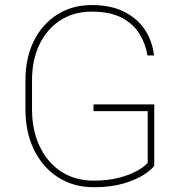

<svg xmlns="http://www.w3.org/2000/svg" viewBox="-20 -741 727 770"><path d="M598.6 -322.3V-76.2Q587.4 -60.1 556.4 -40Q525.4 -20 475.3 -5.1Q425.3 9.8 356 9.8Q274.9 9.8 213.1 -29.8Q151.4 -69.3 116.7 -139.6Q82 -210 82 -302.7V-418.9Q82 -508.8 115.7 -576.7Q149.4 -644.5 209.5 -682.6Q269.5 -720.7 347.7 -720.7Q424.8 -720.7 478 -693.8Q531.2 -667 561.3 -621.3Q591.3 -575.7 597.7 -518.6H571.3Q564 -564.9 539.6 -605Q515.1 -645 468.5 -669.7Q421.9 -694.3 347.7 -694.3Q275.4 -694.3 221.4 -659.2Q167.5 -624 137.9 -562Q108.4 -500 108.4 -419.9V-302.7Q108.4 -219.2 138.9 -154.5Q169.4 -89.8 225.1 -53.2Q280.8 -16.6 356 -16.6Q414.1 -16.6 458.7 -28.6Q503.4 -40.5 532.5 -57.4Q561.5 -74.2 572.3 -88.4V-295.4H355V-322.3Z"/></svg>

Font: Vazirmatn FD Thin
Style: Regular
Weight: 100
Designer: Saber Rastikerdar
Foundry: Saber Rastikerdar
Version: Version 33.003